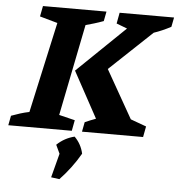

<svg xmlns="http://www.w3.org/2000/svg" viewBox="-88 -711 958 1033"><g transform="rotate(5 391.0 -195.0)"><path d="M-28 0 -18 -52Q6 -61 30 -68.5Q54 -76 79 -81L187 -571L91 -598L102 -655H445L435 -603Q408 -593 384.5 -586Q361 -579 339 -573L240 -79L326 -58L315 0ZM370 0 380 -52Q409 -65 439 -76L304 -324L563 -574L505 -596L516 -655H810L800 -604Q753 -579 708 -564L479 -348L626 -89L711 -58L700 0ZM226 259 260 129 238 82Q279 43 333 30Q370 67 381 118Q335 198 271 265Z"/></g></svg>

Font: Piazzolla SC
Style: Bold Italic
Weight: 700
Italic angle: -11.3°
Designer: Juan Pablo del Peral
Foundry: Huerta Tipografica
Version: Version 1.330